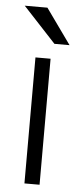

<svg xmlns="http://www.w3.org/2000/svg" viewBox="-52 -729 314 759"><g transform="rotate(5 105.0 -350.0)"><path d="M75 0V-500H135V0ZM15 -700H105L205 -560H145Z"/></g></svg>

Font: Epunda Sans Light
Style: Regular
Weight: 300
Designer: Simon Atzbach
Foundry: typofactur
Version: Version 2.204; ttfautohint (v1.8.4.7-5d5b)